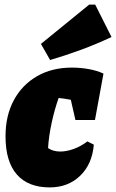

<svg xmlns="http://www.w3.org/2000/svg" viewBox="-20 -801 505 835"><path d="M196 14Q102 14 53 -42.5Q4 -99 4 -208Q4 -298 40 -365Q76 -432 141 -469.5Q206 -507 292 -507Q330 -507 366 -500.5Q402 -494 430 -481L393 -279H308L288 -367Q263 -372 235 -375Q217 -324 204.5 -266Q192 -208 189 -157Q211 -142 242 -142Q269 -142 300 -153Q331 -164 360 -186L388 -172Q381 -87 328.5 -36.5Q276 14 196 14ZM198 -540 158 -610 368 -781H394L465 -640Q399 -609 332.5 -584.5Q266 -560 198 -540Z"/></svg>

Font: Piazzolla Black
Style: Italic
Weight: 900
Italic angle: -11.3°
Designer: Juan Pablo del Peral
Foundry: Huerta Tipografica
Version: Version 1.330